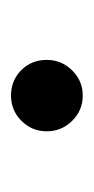

<svg xmlns="http://www.w3.org/2000/svg" viewBox="69 -240 170 349"><g transform="rotate(90 154.5 -66.0)"><path d="M89.4 -65.4Q89.4 -92.3 108.4 -111.6Q127.4 -130.9 154.3 -130.9Q181.2 -130.9 200.2 -111.6Q219.2 -92.3 219.2 -65.4Q219.2 -38.6 200.2 -19.5Q181.2 -0.5 154.3 -0.5Q127 -0.5 108.2 -19Q89.4 -37.6 89.4 -65.4Z"/></g></svg>

Font: Vazir WOL
Style: WOL
Weight: 400
Foundry: Based on Dejavu fonts, by Saber Rastikerdar
Version: Version 26.0.0